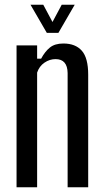

<svg xmlns="http://www.w3.org/2000/svg" viewBox="-20 -792 444 812"><path d="M50 0V-600H137V-544H154Q170 -574 191 -591Q212 -608 248 -608Q299 -608 326 -577.5Q353 -547 353 -476V0H266V-483Q265 -542 215 -542Q190 -542 168 -527Q146 -512 137 -485V0ZM109 -772H163L202 -699L241 -772H296L227 -653H178Z"/></svg>

Font: Big Shoulders Display SemiBold
Style: Regular
Weight: 600
Designer: Patric King
Foundry: XO Type Co
Version: Version 1.000; ttfautohint (v1.8.2)